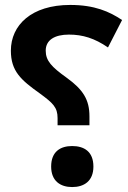

<svg xmlns="http://www.w3.org/2000/svg" viewBox="-20 -744 517 777"><path d="M213 -237H342V-273C342 -340 317 -381 249 -430C189 -473 165 -498 165 -539C165 -582 201 -604 259 -604C315 -604 363 -589 417 -552L474 -663C423 -697 363 -724 264 -724C107 -724 24 -642 24 -539C24 -456 65 -420 141 -366C194 -327 213 -310 213 -266ZM272 13C320 13 358 -11 358 -70C358 -131 320 -153 272 -153C225 -153 187 -131 187 -70C187 -11 225 13 272 13Z"/></svg>

Font: Noto Sans Adlam
Style: Bold
Weight: 700
Designer: Mark Jamra, Neil Patel
Foundry: JamraPatel LLC
Version: Version 3.001